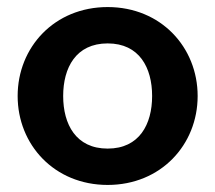

<svg xmlns="http://www.w3.org/2000/svg" viewBox="-20 -514 610 544"><path d="M285 10C436 10 540 -104 540 -242C540 -380 436 -494 285 -494C134 -494 30 -380 30 -242C30 -104 134 10 285 10ZM285 -93C195 -93 159 -162 159 -242C159 -322 195 -391 285 -391C375 -391 411 -322 411 -242C411 -162 375 -93 285 -93Z"/></svg>

Font: FREAK Grotesk
Style: Bold
Weight: 700
Designer: La Scuola Open Source
Foundry: La Scuola Open Source
Version: Version 1.000;PS 1.0;hotconv 1.0.72;makeotf.lib2.5.5900